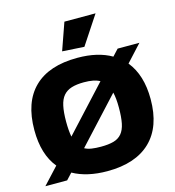

<svg xmlns="http://www.w3.org/2000/svg" viewBox="-140 -1116 1135 1244"><g transform="rotate(-15 427.0 -494.0)"><path d="M115 -111Q37 -205 37 -369Q37 -556 136.5 -653Q236 -750 427 -750Q564 -750 655 -697L695 -740H841L738 -628Q817 -531 817 -369Q817 -184 716.5 -87Q616 10 427 10Q290 10 197 -42L158 0H12ZM427 -154Q478 -154 512 -163.5Q546 -173 566.5 -197.5Q587 -222 595.5 -263.5Q604 -305 604 -369Q604 -432 594 -472L318 -173Q338 -162 365 -158Q392 -154 427 -154ZM250 -369Q250 -310 258 -267L533 -565Q513 -576 487 -581Q461 -586 427 -586Q378 -586 344 -575.5Q310 -565 289 -540.5Q268 -516 259 -474Q250 -432 250 -369ZM343 -816 407 -998H616L490 -807Z"/></g></svg>

Font: Encode Sans Wide
Style: ExtraBold
Weight: 800
Designer: Pablo Impallari, Andres Torresi
Foundry: Pablo Impallari, Andres Torresi
Version: Version 1.000; ttfautohint (v1.00) -l 8 -r 50 -G 200 -x 14 -